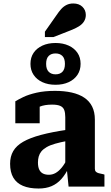

<svg xmlns="http://www.w3.org/2000/svg" viewBox="-20 -1072 640 1103"><path d="M369 -327V-263Q327 -255 297 -246.5Q267 -238 247.5 -226.5Q228 -215 217.5 -202Q207 -189 202.5 -173Q198 -157 198 -139Q198 -113 205.5 -97.5Q213 -82 227 -75Q241 -68 261 -68Q281 -68 299 -78Q317 -88 334.5 -109Q352 -130 368 -164L377 -113Q357 -71 332.5 -43.5Q308 -16 276 -2.5Q244 11 202 11Q148 11 111.5 -4.5Q75 -20 56.5 -51.5Q38 -83 38 -131Q38 -173 56 -204Q74 -235 113 -257.5Q152 -280 215.5 -297Q279 -314 369 -327ZM374 0 363 -109 355 -110V-399Q355 -424 349 -440Q343 -456 326.5 -463.5Q310 -471 279 -471Q236 -471 207.5 -459Q179 -447 167 -431Q160 -437 159.5 -445Q159 -453 164.5 -461Q170 -469 180.5 -474.5Q191 -480 208 -480V-364H68V-490Q84 -500 114 -514.5Q144 -529 190 -539.5Q236 -550 296 -550Q349 -550 391.5 -540.5Q434 -531 464 -511Q494 -491 509.5 -459.5Q525 -428 525 -385V-103Q525 -92 530.5 -86Q536 -80 547 -77Q558 -74 574 -71L580 -69V0ZM245 -705Q245 -675 259.5 -660Q274 -645 299 -645Q325 -645 339 -660Q353 -675 353 -705Q353 -736 338.5 -750.5Q324 -765 299 -765Q274 -765 259.5 -750.5Q245 -736 245 -705ZM443 -705Q443 -669 425 -642Q407 -615 374.5 -600Q342 -585 299 -585Q256 -585 223.5 -600Q191 -615 173 -642Q155 -669 155 -705Q155 -742 173 -768.5Q191 -795 223.5 -810Q256 -825 299 -825Q342 -825 374.5 -810Q407 -795 425 -768.5Q443 -742 443 -705ZM304 -984 238 -890V-859H287L384 -897Q413 -908 433 -920.5Q453 -933 463 -949.5Q473 -966 473 -986Q473 -1014 453.5 -1033Q434 -1052 401 -1052Q379 -1052 362 -1043.5Q345 -1035 331.5 -1020Q318 -1005 304 -984Z"/></svg>

Font: Roboto Serif SemiCondensed
Style: Bold
Weight: 700
Width: 4
Designer: Greg Gazdowicz
Foundry: Commercial Type
Version: Version 1.007